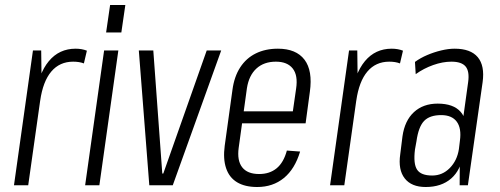

<svg xmlns="http://www.w3.org/2000/svg" viewBox="-20 -742 2001 769"><path d="M112 -540H145L147 -382L93 0H36ZM121 -352Q134 -447 175.5 -497Q217 -547 283 -547Q295 -547 306.5 -545Q318 -543 328 -539L316 -488Q298 -495 273 -495Q219 -495 185.5 -455.5Q152 -416 141 -339Z M454 -540 378 0H321L397 -540ZM482 -722 466 -612H405L421 -722Z M536 -540H594L630 -47H634L808 -540H866L672 0H578Z M1010 7Q961 7 929.5 -12Q898 -31 885.5 -68.5Q873 -106 880 -158L911 -382Q918 -435 942 -472Q966 -509 1004.5 -528Q1043 -547 1093 -547Q1166 -547 1199.5 -503Q1233 -459 1221 -374L1204 -248H939L946 -296H1163L1148 -262L1166 -387Q1174 -440 1152.5 -467.5Q1131 -495 1085 -495Q1037 -495 1007 -467.5Q977 -440 969 -389L936 -150Q929 -99 950 -72Q971 -45 1018 -45Q1060 -45 1088 -68Q1116 -91 1129 -139L1182 -135Q1161 -65 1117 -29Q1073 7 1010 7Z M1378 -540H1411L1413 -382L1359 0H1302ZM1387 -352Q1400 -447 1441.5 -497Q1483 -547 1549 -547Q1561 -547 1572.5 -545Q1584 -543 1594 -539L1582 -488Q1564 -495 1539 -495Q1485 -495 1451.5 -455.5Q1418 -416 1407 -339Z M1822 -175 1855 -413Q1861 -456 1845 -475.5Q1829 -495 1788 -495Q1753 -495 1715 -481.5Q1677 -468 1645 -445L1642 -494Q1664 -510 1691 -521.5Q1718 -533 1747 -540Q1776 -547 1801 -547Q1865 -547 1893.5 -513Q1922 -479 1913 -413L1854 0H1821ZM1685 7Q1628 7 1601 -27.5Q1574 -62 1583 -124L1592 -196Q1601 -259 1638 -293Q1675 -327 1733 -327Q1796 -327 1825 -294Q1854 -261 1845 -198L1835 -125Q1826 -61 1787 -27Q1748 7 1685 7ZM1711 -39Q1752 -39 1781.5 -69Q1811 -99 1818 -145L1822 -178Q1829 -228 1809.5 -254.5Q1790 -281 1747 -281Q1701 -281 1678.5 -257.5Q1656 -234 1648 -176L1642 -143Q1635 -86 1650.5 -62.5Q1666 -39 1711 -39Z"/></svg>

Font: Pathway Extreme Condensed Thin
Style: Italic
Weight: 250
Width: 3
Italic angle: -8°
Version: Version 1.001;gftools[0.9.26]